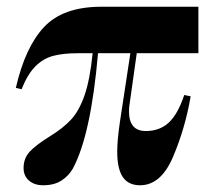

<svg xmlns="http://www.w3.org/2000/svg" viewBox="-20 -536 641 570"><path d="M364 -222Q363 -216 363 -205Q363 -147 413 -147Q454 -147 481 -172Q508 -197 527 -254L546 -250Q530 -156 494 -71Q458 14 396 14Q361 14 344.5 -10.5Q328 -35 328 -86Q328 -120 336 -174L367 -378H271Q250 -135 196 -35Q184 -14 162.5 0Q141 14 108 14Q82 14 66 0Q50 -14 50 -37Q50 -66 68 -85.5Q86 -105 126 -130Q167 -155 191 -181Q215 -207 231 -253Q247 -299 255 -378H211Q167 -378 137.5 -370Q108 -362 85 -339Q62 -316 44 -271L27 -275Q55 -397 111.5 -456.5Q168 -516 281 -516H569V-378H386Z"/></svg>

Font: Playfair Display SC
Style: Bold
Weight: 700
Designer: Claus Eggers Sørensen
Foundry: Claus Eggers Sørensen
Version: Version 1.200; ttfautohint (v1.6)